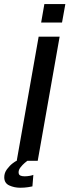

<svg xmlns="http://www.w3.org/2000/svg" viewBox="-98 -774 334 924"><path d="M-17.5 0 88 -597.5H189L83.5 0ZM115.5 -754.5H216.5L200.5 -665.5H100ZM-1 129.5Q-29 129.5 -53.2 118.5Q-77.5 107.5 -77.5 79Q-77.5 58 -64.5 40.5Q-51.5 23 -37 12Q-22.5 1 -18 0H33.5Q31 1.5 20.8 10.2Q10.5 19 1 31Q-8.5 43 -8.5 55Q-8.5 66.5 -0.8 70.5Q7 74.5 20.5 74.5Q32.5 74.5 45.2 72.2Q58 70 62.5 67.5L58 123Q54.5 124 37 126.8Q19.5 129.5 -1 129.5Z"/></svg>

Font: Anybody Condensed Medium
Style: Italic
Weight: 500
Width: 3
Italic angle: -10°
Designer: Tyler Finck
Foundry: Etcetera Type Company
Version: Version 1.010; ttfautohint (v1.8.3) -l 8 -r 50 -G 200 -x 14 